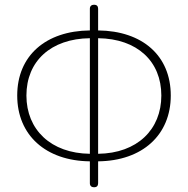

<svg xmlns="http://www.w3.org/2000/svg" viewBox="-20 -770 797 814"><path d="M361 -31V7C361 18 368 24 379 24C390 24 396 18 396 7V-31V-86C584 -88 704 -198 704 -365C704 -534 584 -639 396 -641V-733C396 -744 390 -750 379 -750C368 -750 361 -744 361 -733V-641C174 -639 53 -534 53 -365C53 -197 174 -88 361 -86ZM361 -240V-118C196 -120 92 -220 92 -365C92 -511 196 -606 361 -608V-363ZM396 -485V-608C562 -606 664 -510 664 -365C664 -221 562 -120 396 -118V-363Z"/></svg>

Font: GenSenRounded2 TW EL
Style: Regular
Weight: 250
Version: Version 2.100;PS 2.1;hotconv 16.6.51;makeotf.lib2.5.65220 DE